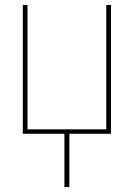

<svg xmlns="http://www.w3.org/2000/svg" viewBox="-20 -540 540 775"><path d="M240 215V0H72V-520H91V-18H409V-520H428V0H260V215Z"/></svg>

Font: Zed Mono Thin
Style: Regular
Weight: 100
Monospace: yes
Designer: Belleve Invis
Foundry: Belleve Invis
Version: Version 1.0.0; ttfautohint (v1.8.4)